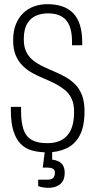

<svg xmlns="http://www.w3.org/2000/svg" viewBox="-20 -718 448 920"><path d="M206 12Q166 12 133.5 3Q101 -6 79 -28.5Q57 -51 44.5 -90Q32 -129 32 -189Q32 -194 32 -198Q32 -202 32 -206H81Q81 -201 81 -196Q81 -191 81 -186Q81 -132 92.5 -98Q104 -64 131.5 -48Q159 -32 206 -32Q231 -32 251 -37.5Q271 -43 286.5 -54.5Q302 -66 313 -83.5Q324 -101 329.5 -126Q335 -151 335 -183Q335 -220 323 -245.5Q311 -271 289.5 -288Q268 -305 242.5 -318Q217 -331 189 -342.5Q161 -354 135.5 -368Q110 -382 89 -402.5Q68 -423 55.5 -452.5Q43 -482 43 -525Q43 -569 56 -601.5Q69 -634 91.5 -655.5Q114 -677 143.5 -687.5Q173 -698 207 -698Q247 -698 278 -687.5Q309 -677 330.5 -655Q352 -633 363 -598Q374 -563 374 -513V-501H325V-521Q325 -563 313.5 -593Q302 -623 276.5 -638.5Q251 -654 210 -654Q179 -654 153 -643Q127 -632 110.5 -605Q94 -578 94 -530Q94 -494 106 -469.5Q118 -445 139 -428.5Q160 -412 186 -399.5Q212 -387 239.5 -375.5Q267 -364 293 -349.5Q319 -335 340 -314Q361 -293 373 -261.5Q385 -230 385 -185Q385 -112 362 -69Q339 -26 298 -7Q257 12 206 12ZM214 182Q198 182 186.5 180Q175 178 163 174V143H206Q227 143 235 134Q243 125 243 110Q243 95 232.5 90Q222 85 208 85H185L197 -11H230V47Q244 48 258 54Q272 60 281 73.5Q290 87 290 109Q290 133 282 147.5Q274 162 261.5 169.5Q249 177 236 179.5Q223 182 214 182Z"/></svg>

Font: Archivo ExtraCondensed Thin
Style: Regular
Weight: 250
Width: 2
Designer: Hector Gatti
Foundry: Omnibus-Type
Version: Version 2.001